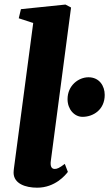

<svg xmlns="http://www.w3.org/2000/svg" viewBox="-20 -826 486 855"><path d="M40.5 -56.2C41.5 -8.3 92.8 9.8 145.5 9.8C225.6 9.8 271.5 -46.4 282.2 -60.5L268.6 -96.2C243.2 -77.1 233.9 -73.7 223.6 -73.7C208 -73.7 203.1 -87.9 206.5 -110.8L296.4 -792.5L271.5 -805.7L73.2 -785.2L63.5 -744.6L127.9 -723.6L44.4 -93.8C43.5 -85.9 40.5 -67.9 40.5 -56.2ZM280.8 -384.3C280.8 -339.4 311 -305.7 347.7 -305.7C394.5 -305.7 446.3 -336.9 446.3 -403.3C446.3 -443.4 422.4 -481.9 374 -481.9C329.6 -481.9 280.8 -445.3 280.8 -384.3Z"/></svg>

Font: Merriweather
Style: Heavy Italic
Weight: 900
Italic angle: -7.5°
Designer: Eben Sorkin
Foundry: Eben Sorkin
Version: Version 1.001